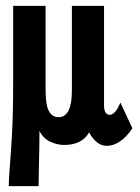

<svg xmlns="http://www.w3.org/2000/svg" viewBox="-20 -488 478 657"><path d="M10 149Q10 126 13.5 83.5Q17 41 21 -28.5Q25 -98 25 -204V-468H136V-182Q136 -128 147.5 -107.5Q159 -87 180 -87Q226 -87 226 -178V-468H336V-128Q336 -95 356 -95Q363 -95 371.5 -103Q380 -111 385 -122L392 -137L433 -49Q413 -19 390.5 -4Q368 11 346 11Q325 11 309.5 -3Q294 -17 285 -35Q260 8 200 8Q176 8 152 -3Q128 -14 115 -40Q115 -18 114.5 19Q114 56 113 92Q112 128 112 149Z"/></svg>

Font: Inconsolata SemiCondensed ExtraBold
Style: Regular
Weight: 800
Width: 4
Monospace: yes
Designer: Raph Levien, Cyreal, Brenton Simpson
Foundry: Raph Levien, Cyreal, Google
Version: Version 3.100; ttfautohint (v1.8.4.7-5d5b)